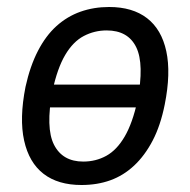

<svg xmlns="http://www.w3.org/2000/svg" viewBox="-20 -520 544 549"><path d="M213 9Q146 9 104.5 -23Q63 -55 49 -118Q35 -181 53 -272Q66 -331 88.5 -374.5Q111 -418 141.5 -445.5Q172 -473 210 -486.5Q248 -500 292 -500Q359 -500 400.5 -468Q442 -436 455.5 -373.5Q469 -311 451 -221Q439 -161 416.5 -118Q394 -75 363.5 -46.5Q333 -18 295.5 -4.5Q258 9 213 9ZM218 -58Q254 -58 284 -74.5Q314 -91 336.5 -129.5Q359 -168 373 -232Q393 -337 369.5 -385Q346 -433 285 -433Q250 -433 219.5 -417Q189 -401 166.5 -363Q144 -325 130 -260Q110 -154 134.5 -106Q159 -58 218 -58ZM100 -213 111 -278H403L392 -213Z"/></svg>

Font: Nunito Sans 10pt Condensed Medium
Style: Italic
Weight: 500
Width: 3
Italic angle: -9°
Designer: Vernon Adams
Foundry: Vernon Adams
Version: Version 3.101;gftools[0.9.27]